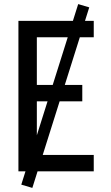

<svg xmlns="http://www.w3.org/2000/svg" viewBox="-20 -837 540 938"><path d="M70 0V-735H438V-655H160V-422H382V-342H160V-80H438V0ZM138 81 84 65 362 -817 416 -801Z"/></svg>

Font: Iosevka SS04 Medium
Style: Regular
Weight: 500
Monospace: yes
Designer: Belleve Invis
Foundry: Belleve Invis
Version: Version 19.0.0; ttfautohint (v1.8.4)